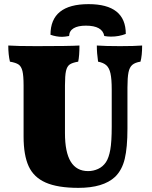

<svg xmlns="http://www.w3.org/2000/svg" viewBox="-20 -899 737 928"><path d="M536 -44Q479 9 359 9Q259 9 201 -16.5Q143 -42 118.5 -95.5Q94 -149 94 -239V-486Q94 -533 88.5 -555.5Q83 -578 70 -587Q57 -596 28 -601Q20 -635 20 -679Q61 -676 156 -676Q316 -676 364 -679Q364 -629 358 -601Q329 -596 316.5 -587Q304 -578 299 -556Q294 -534 294 -486V-256Q294 -163 322 -117.5Q350 -72 406 -72Q431 -72 454 -82.5Q477 -93 492 -115Q506 -136 513 -175Q520 -214 520 -287V-467Q520 -517 514 -544Q508 -571 494 -583.5Q480 -596 454 -601Q448 -642 448 -679Q489 -676 560 -676Q630 -676 667 -679Q667 -630 659 -601Q633 -597 619.5 -585.5Q606 -574 601 -549Q596 -524 596 -476V-277Q596 -186 583 -131.5Q570 -77 536 -44ZM408 -879Q588 -879 588 -735Q555 -722 516 -722Q500 -722 484 -725Q475 -775 395 -775Q357 -775 336 -762.5Q315 -750 314 -725Q292 -721 280 -721Q252 -721 224 -731Q224 -879 408 -879Z"/></svg>

Font: Vollkorn SC Black
Style: Regular
Weight: 900
Designer: Friedrich Althausen
Foundry: Friedrich Althausen
Version: Version 4.015